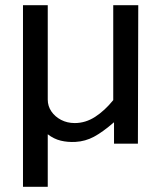

<svg xmlns="http://www.w3.org/2000/svg" viewBox="-20 -550 626 735"><path d="M68 165V-530H162.8V-168.6Q162.8 -144.1 176.5 -123.7Q190.3 -103.4 213.8 -91.1Q237.3 -78.9 266.2 -78.9Q307.3 -78.9 344.2 -102.7Q381.1 -126.6 413.5 -166.7V-530H509.3L507.9 0H416.5V-82Q372.5 -44 339.6 -26.5Q306.7 -8.9 269.4 -6.8Q239.4 -5.1 212.8 -11.5Q186.2 -17.9 162.8 -36V165Z"/></svg>

Font: Public Sans Thin
Style: Regular
Weight: 100
Designer: The Public Sans project authors (U.S. Web Design System). Libre Franklin designed by Pablo Impallari and Rodrigo Fuenzal
Version: Version 1.008